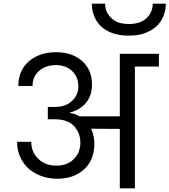

<svg xmlns="http://www.w3.org/2000/svg" viewBox="-20 -1036 932 1056"><path d="M639 -740C639 -740 639 -396 639 -396C639 -396 418 -396 418 -396C418 -396 418 -396 418 -396C401 -406 383 -412 364 -415C364 -415 364 -417 364 -417C364 -417 364 -417 364 -417C403 -427 434 -446 455 -473C476 -500 486 -532 486 -571C486 -571 486 -571 486 -571C486 -625 468 -668 431 -701C394 -733 347 -749 288 -749C288 -749 288 -749 288 -749C227 -749 178 -732 139 -699C100 -665 81 -620 81 -563C81 -563 159 -563 159 -563C159 -563 159 -563 159 -563C159 -598 171 -626 196 -647C221 -668 251 -678 288 -678C288 -678 288 -678 288 -678C323 -678 353 -667 376 -646C399 -625 411 -596 411 -560C411 -560 411 -560 411 -560C411 -530 400 -504 377 -482C354 -459 323 -448 282 -448C282 -448 243 -448 243 -448C243 -448 243 -380 243 -380C243 -380 282 -380 282 -380C282 -380 282 -380 282 -380C333 -380 370 -365 395 -334C395 -334 396 -328 396 -328C396 -328 399 -328 399 -328C399 -328 399 -328 399 -328C414 -307 422 -282 422 -253C422 -253 422 -253 422 -253C422 -215 410 -184 386 -161C362 -137 330 -125 290 -125C290 -125 290 -125 290 -125C249 -125 216 -137 191 -162C165 -187 152 -218 152 -256C152 -256 74 -256 74 -256C74 -256 74 -256 74 -256C74 -216 84 -181 103 -150C122 -119 148 -96 182 -79C215 -62 253 -53 296 -53C296 -53 296 -53 296 -53C357 -53 407 -71 444 -106C481 -141 499 -187 499 -246C499 -246 499 -246 499 -246C499 -275 493 -302 481 -328C481 -328 639 -327 639 -327C639 -327 639 0 639 0C639 0 722 0 722 0C722 0 722 -670 722 -670C722 -670 854 -670 854 -670C854 -670 854 -740 854 -740C854 -740 639 -740 639 -740ZM892 -1016C892 -1016 820 -1016 820 -1016C820 -1016 820 -1016 820 -1016C820 -985 809 -959 787 -937C764 -915 732 -904 689 -904C689 -904 689 -904 689 -904C646 -904 614 -915 592 -937C569 -959 558 -985 558 -1016C558 -1016 485 -1016 485 -1016C485 -1016 485 -1016 485 -1016C485 -984 492 -955 507 -928C522 -901 544 -880 575 -864C606 -848 644 -840 689 -840C689 -840 689 -840 689 -840C734 -840 771 -848 802 -865C833 -881 855 -902 870 -929C885 -955 892 -984 892 -1016Z"/></svg>

Font: Girnar Poppins
Style: Regular
Weight: 500
Designer: Ninad Kale (Devanagari), Jonny Pinhorn (Latin)
Foundry: Indian Type Foundry
Version: ""